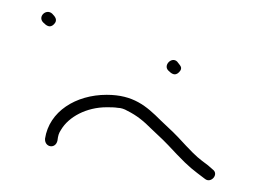

<svg xmlns="http://www.w3.org/2000/svg" viewBox="-20 -322 432 324"><path d="M77 -85C78 -93 79 -97 83 -103C96 -125 126 -141 160 -141C167 -141 173 -141 179 -140C184 -140 190 -138 195 -135C211 -127 222 -118 236 -104L255 -86C259 -82 267 -74 278 -62C300 -39 305 -36 326 -20C336 -12 350 -28 339 -36L331 -43C315 -55 312 -57 294 -76C272 -100 272 -99 251 -119C227 -143 205 -162 160 -162C108 -162 63 -134 56 -88C55 -73 74 -70 77 -85ZM264 -203C269 -198 275 -193 282 -200C290 -208 283 -212 279 -218C270 -227 255 -212 264 -203ZM53 -284C58 -279 64 -274 71 -281C78 -288 73 -294 68 -299C58 -308 43 -294 53 -284Z"/></svg>

Font: Be Happy
Style: Regular
Weight: 500
Designer: Mew Too
Foundry: Cannot Into Space Fonts
Version: Version 0.9977